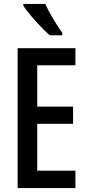

<svg xmlns="http://www.w3.org/2000/svg" viewBox="-20 -960 449 980"><path d="M211 -940H99V-931C125 -890 195 -813 234 -780H298V-792C272 -827 231 -895 211 -940ZM365 0V-89H170V-328H353V-416H170V-627H365V-714H70V0Z"/></svg>

Font: Noto Sans Armenian ExtraCondensed Medium
Style: Regular
Weight: 500
Width: 2
Designer: Monotype Design Team
Foundry: Monotype Imaging Inc.
Version: Version 2.008